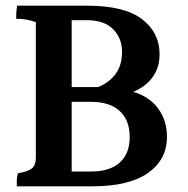

<svg xmlns="http://www.w3.org/2000/svg" viewBox="-20 -702 661 675"><path d="M232 -99H300Q366 -99 401 -130.5Q436 -162 436 -220.5Q436 -279 401 -311.5Q366 -344 300 -344H232ZM232 -396H325Q363 -411 386 -441.5Q409 -472 409 -520Q409 -568 377.5 -599.5Q346 -631 286 -631H232ZM286 -682Q418 -682 479.5 -634.5Q541 -587 541 -512Q541 -420 449 -379Q506 -362 536.5 -320Q567 -278 567 -221Q567 -141 500.5 -94Q434 -47 305 -47H39Q39 -54 39 -66Q39 -78 43 -93Q76 -98 91 -109Q106 -120 106 -148V-624Q76 -636 37 -636Q37 -640 37 -650Q37 -660 40 -682Z"/></svg>

Font: Halant SemiBold
Style: Regular
Weight: 600
Designer: Hitesh Malaviya (Devanagari), Satya Rajpurohit (Latin)
Foundry: Indian Type Foundry
Version: Version 1.101;PS 1.0;hotconv 1.0.78;makeotf.lib2.5.61930; tt